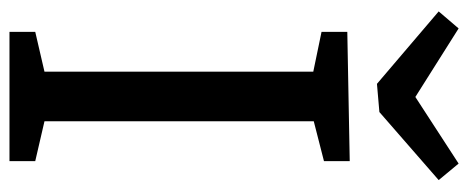

<svg xmlns="http://www.w3.org/2000/svg" viewBox="-304 -660 964 395"><g transform="rotate(90 177.5 -462.0)"><path d="M311 -647 229 -626V-72L311 -53V0H45V-53L127 -72V-625L45 -642V-695L311 -700ZM316 -924 350 -883 210 -761 152 -756 3 -883 38 -924 179 -835Z"/></g></svg>

Font: Bitter Medium
Style: Regular
Weight: 500
Designer: Sol Matas, and Bitter project Authors
Foundry: Sol Matas
Version: Version 2.001